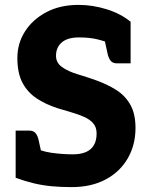

<svg xmlns="http://www.w3.org/2000/svg" viewBox="-20 -757 614 785"><path d="M273 8Q229 8 191.5 4.5Q154 1 118.5 -7.5Q83 -16 44 -30V-137L99 -163Q143 -139 189 -132.5Q235 -126 278 -126Q309 -126 330.5 -135Q352 -144 363.5 -163Q375 -182 375 -211Q375 -237 361 -253Q347 -269 323 -279.5Q299 -290 271 -298Q243 -306 214 -315Q168 -330 131 -354Q94 -378 72.5 -417.5Q51 -457 51 -520Q51 -580 82.5 -629Q114 -678 170 -707.5Q226 -737 301 -737Q359 -737 416.5 -719Q474 -701 514 -668V-584L445 -574Q414 -587 381 -595.5Q348 -604 303 -604Q256 -604 232.5 -583.5Q209 -563 209 -529Q209 -500 234 -482.5Q259 -465 297 -453.5Q335 -442 372 -429Q417 -413 454 -390Q491 -367 512.5 -329.5Q534 -292 534 -234Q534 -164 502 -109Q470 -54 411.5 -23Q353 8 273 8ZM405 -606 514 -584V-498H458Q441 -498 432.5 -508.5Q424 -519 420 -537ZM153 -115 44 -137V-223H100Q117 -223 125.5 -212.5Q134 -202 138 -184Z"/></svg>

Font: Aleo Black
Style: Regular
Weight: 900
Designer: Alessio Laiso
Foundry: Alessio Laiso
Version: Version 2.001;gftools[0.9.29]